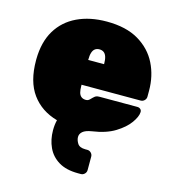

<svg xmlns="http://www.w3.org/2000/svg" viewBox="-111 -622 845 935"><g transform="rotate(15 311.5 -155.0)"><path d="M368 220Q308 220 270 197Q232 174 214 135Q196 96 196 49Q196 21 202 -3Q120 -26 74 -89Q28 -152 28 -259Q28 -261 28 -262Q28 -263 28 -264Q29 -351 64.5 -410Q100 -469 164 -499.5Q228 -530 313 -530Q411 -530 474 -492.5Q537 -455 567.5 -393.5Q598 -332 598 -258V-228Q598 -217 590 -209Q582 -201 571 -201H273V-196Q273 -176 276.5 -162.5Q280 -149 289 -142Q298 -135 312 -135Q318 -135 322.5 -137Q327 -139 331.5 -143.5Q336 -148 341 -153Q350 -162 356 -164.5Q362 -167 374 -167H563Q573 -167 579.5 -161Q586 -155 585 -145Q584 -123 561.5 -91.5Q539 -60 494.5 -32.5Q450 -5 380 5Q349 10 335.5 21.5Q322 33 322 49Q322 65 332.5 81.5Q343 98 372 98H382Q393 98 401 106Q409 114 409 125V193Q409 204 401 212Q393 220 382 220ZM273 -326H353V-327Q353 -349 348.5 -363Q344 -377 335 -383.5Q326 -390 313 -390Q300 -390 291 -383.5Q282 -377 277.5 -363Q273 -349 273 -327Z"/></g></svg>

Font: Rubik Black
Style: Regular
Weight: 900
Designer: Hubert and Fischer
Foundry: Hubert and Fischer
Version: Version 2.300;gftools[0.9.30]